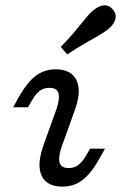

<svg xmlns="http://www.w3.org/2000/svg" viewBox="-20 -685 453 718"><path d="M210.5 -136.3Q197.6 -98.4 202.8 -77.4Q208.1 -56.5 237.1 -56.5Q258.1 -56.5 273 -68.1Q287.9 -79.8 300 -100L316.9 -129H372.6L353.2 -94.4Q332.3 -56.5 310.9 -32.7Q289.5 -8.9 266.1 2Q242.7 12.9 213.7 12.9Q175 12.9 153.2 -5.2Q131.5 -23.4 128.2 -57.3Q125 -91.1 141.9 -140.3L191.1 -276.6Q204 -314.5 198.8 -335.5Q193.5 -356.5 164.5 -356.5Q143.5 -356.5 128.6 -345.2Q113.7 -333.9 101.6 -312.9L84.7 -283.9H29L48.4 -318.5Q70.2 -357.3 91.1 -380.6Q112.1 -404 135.9 -414.9Q159.7 -425.8 187.9 -425.8Q226.6 -425.8 248.4 -407.7Q270.2 -389.5 273.8 -355.6Q277.4 -321.8 259.7 -272.6ZM231.5 -481.5 207.3 -509.7Q237.9 -541.1 260.5 -568.1Q283.1 -595.2 299.2 -615.3Q315.3 -635.5 326.6 -644.4Q348.4 -662.9 367.7 -664.9Q387.1 -666.9 402.4 -649.2Q416.1 -633.1 411.7 -614.1Q407.3 -595.2 385.5 -576.6Q372.6 -566.1 350.8 -553.2Q329 -540.3 298.8 -523.4Q268.5 -506.5 231.5 -481.5Z"/></svg>

Font: Playfair 5pt SemiExpanded Light
Style: Italic
Weight: 300
Width: 6
Italic angle: -15.6°
Designer: Claus Eggers Sørensen
Foundry: Claus Eggers Sørensen
Version: Version 2.203